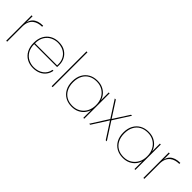

<svg xmlns="http://www.w3.org/2000/svg" viewBox="184 -1809 2884 2884"><g transform="rotate(45 1626.0 -366.5)"><path d="M105 -321 98 -341Q98 -393 111.5 -432.5Q125 -472 152.5 -498.5Q180 -525 221.5 -538.5Q263 -552 318 -552V-530H309Q273 -530 236.5 -519.5Q200 -509 170.5 -485.5Q141 -462 123 -421.5Q105 -381 105 -321ZM85 0V-540H105V0Z M408 -261V-279H888Q892 -344 873.5 -391.5Q855 -439 821.5 -469.5Q788 -500 745.5 -514.5Q703 -529 658 -529Q597 -529 542 -502Q487 -475 452.5 -419Q418 -363 418 -275V-267Q418 -179 452.5 -122Q487 -65 542 -38Q597 -11 658 -11Q748 -11 810.5 -57Q873 -103 886 -183H906Q897 -128 865 -85Q833 -42 780.5 -17.5Q728 7 658 7Q583 7 524 -26Q465 -59 431.5 -121Q398 -183 398 -270Q398 -357 431.5 -419Q465 -481 524 -514Q583 -547 658 -547Q741 -547 796 -512.5Q851 -478 878.5 -425Q906 -372 906 -315Q906 -296 906 -285.5Q906 -275 905 -261Z M1051 0V-740H1071V0Z M1216 -270Q1216 -356 1249.5 -418Q1283 -480 1342 -513.5Q1401 -547 1479 -547Q1544 -547 1593.5 -524Q1643 -501 1676 -462Q1709 -423 1723 -375V-540H1742V0H1723V-165Q1709 -117 1676 -78Q1643 -39 1593.5 -16Q1544 7 1479 7Q1401 7 1342 -26.5Q1283 -60 1249.5 -122Q1216 -184 1216 -270ZM1723 -270Q1723 -348 1691.5 -406.5Q1660 -465 1605 -497Q1550 -529 1479 -529Q1405 -529 1350.5 -498Q1296 -467 1266 -409Q1236 -351 1236 -270Q1236 -190 1266 -131.5Q1296 -73 1350.5 -42Q1405 -11 1479 -11Q1550 -11 1605 -43.5Q1660 -76 1691.5 -134Q1723 -192 1723 -270Z M2199 0 1851 -540H1874L2222 0ZM2028 -284 2037 -262 1870 0H1848ZM2038 -257 2029 -279 2197 -540H2218Z M2303 -270Q2303 -356 2336.5 -418Q2370 -480 2429 -513.5Q2488 -547 2566 -547Q2631 -547 2680.5 -524Q2730 -501 2763 -462Q2796 -423 2810 -375V-540H2829V0H2810V-165Q2796 -117 2763 -78Q2730 -39 2680.5 -16Q2631 7 2566 7Q2488 7 2429 -26.5Q2370 -60 2336.5 -122Q2303 -184 2303 -270ZM2810 -270Q2810 -348 2778.5 -406.5Q2747 -465 2692 -497Q2637 -529 2566 -529Q2492 -529 2437.5 -498Q2383 -467 2353 -409Q2323 -351 2323 -270Q2323 -190 2353 -131.5Q2383 -73 2437.5 -42Q2492 -11 2566 -11Q2637 -11 2692 -43.5Q2747 -76 2778.5 -134Q2810 -192 2810 -270Z M3019 -321 3012 -341Q3012 -393 3025.5 -432.5Q3039 -472 3066.5 -498.5Q3094 -525 3135.5 -538.5Q3177 -552 3232 -552V-530H3223Q3187 -530 3150.5 -519.5Q3114 -509 3084.5 -485.5Q3055 -462 3037 -421.5Q3019 -381 3019 -321ZM2999 0V-540H3019V0Z"/></g></svg>

Font: Poppins Devanagari Thin
Style: Regular
Weight: 100
Designer: Ninad Kale (Devanagari), Jonny Pinhorn (Latin)
Foundry: Indian Type Foundry
Version: 4.005